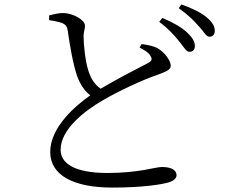

<svg xmlns="http://www.w3.org/2000/svg" viewBox="-20 -810 1040 868"><path d="M790 -623C811 -598 821 -576 836 -576C851 -575 861 -585 861 -602C861 -620 852 -638 827 -662C803 -685 764 -708 714 -729L700 -711C742 -680 769 -649 790 -623ZM878 -692C901 -669 911 -644 926 -644C941 -644 951 -653 951 -671C951 -691 940 -710 914 -732C890 -752 851 -772 800 -790L788 -773C833 -741 855 -718 878 -692ZM202 -740V-719C217 -717 242 -712 258 -707C278 -699 283 -690 286 -673C296 -601 311 -517 329 -465C341 -433 360 -400 388 -379C323 -333 207 -236 207 -123C207 -18 312 38 487 38C622 38 705 25 741 15C762 9 778 -3 778 -17C778 -46 747 -55 711 -55C683 -55 608 -28 466 -28C310 -28 254 -75 254 -133C254 -226 364 -310 444 -356C513 -397 625 -449 687 -470C727 -485 752 -493 752 -513C752 -534 727 -572 691 -593C673 -602 647 -607 620 -611L611 -595C632 -584 654 -572 662 -554C669 -541 665 -533 649 -525C611 -505 509 -453 435 -409C406 -429 390 -457 379 -492C366 -532 358 -605 358 -643C357 -667 365 -678 364 -695C364 -719 311 -751 265 -751C246 -751 228 -747 202 -740Z"/></svg>

Font: Harano Aji Mincho K1
Style: Regular
Weight: 400
Foundry: Masamichi Hosoda
Version: HaranoAjiMinchoK1-Regular version 20230610;ttx 4.39.4